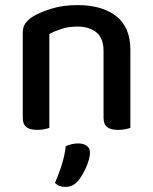

<svg xmlns="http://www.w3.org/2000/svg" viewBox="-20 -502 599 751"><path d="M385 -303Q385 -352 357.5 -375Q330 -398 283 -398Q248 -398 220.5 -389Q193 -380 173 -369V-2Q166 1 153.5 3.5Q141 6 126 6Q97 6 83 -5Q69 -16 69 -42V-372Q69 -395 78 -409Q87 -423 108 -437Q136 -454 181 -468Q226 -482 283 -482Q380 -482 435 -438.5Q490 -395 490 -307V-2Q483 1 470 3.5Q457 6 442 6Q413 6 399 -5Q385 -16 385 -42ZM284 207Q265 229 235 229Q209 229 195 213Q211 177 222.5 139.5Q234 102 237 70Q261 59 286 59Q306 59 319 68Q332 77 332 95Q332 107 327.5 123Q323 139 316 154.5Q309 170 300.5 184Q292 198 284 207Z"/></svg>

Font: Baloo Tammudu 2 Medium
Style: Regular
Weight: 500
Designer: Maithili Shingre, Omkar Shende and Ek Type
Foundry: Ek Type
Version: Version 1.640;hotconv 1.0.111;makeotfexe 2.5.65597; ttfautoh